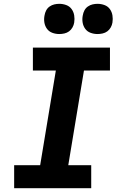

<svg xmlns="http://www.w3.org/2000/svg" viewBox="-20 -984 640 1004"><path d="M54 0V-120H190L272 -615H152V-735H555V-615H419L337 -120H457V0ZM490 -806Q471 -806 453.5 -812.5Q436 -819 425.5 -833.5Q415 -848 412 -866.5Q409 -885 413 -904Q415 -917 421.5 -929.5Q428 -942 439.5 -950Q451 -958 464 -961Q477 -964 490 -964Q509 -964 526.5 -957.5Q544 -951 554.5 -936.5Q565 -922 568 -903.5Q571 -885 568 -866Q566 -853 559 -840.5Q552 -828 541 -820Q530 -812 516.5 -809Q503 -806 490 -806ZM290 -806Q271 -806 253.5 -812.5Q236 -819 225.5 -833.5Q215 -848 212 -866.5Q209 -885 213 -904Q215 -917 221.5 -929.5Q228 -942 239.5 -950Q251 -958 264 -961Q277 -964 290 -964Q309 -964 326.5 -957.5Q344 -951 354.5 -936.5Q365 -922 368 -903.5Q371 -885 368 -866Q366 -853 359 -840.5Q352 -828 341 -820Q330 -812 316.5 -809Q303 -806 290 -806Z"/></svg>

Font: Iosevka Curly HvExObl
Style: Regular
Weight: 900
Width: 7
Italic angle: -9°
Monospace: yes
Designer: Belleve Invis
Foundry: Belleve Invis
Version: Version 11.1.0; ttfautohint (v1.8.3)